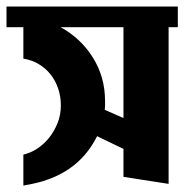

<svg xmlns="http://www.w3.org/2000/svg" viewBox="-22 -564 566 590"><path d="M524.4 -480.5H496.1V1L357.4 -20.5V-106.4L276.4 -145.5Q213.9 -19.5 55.7 4.9Q54.7 5.9 52.7 5.9H49.8V-88.9Q71.3 -93.8 91.8 -106.9Q112.3 -120.1 128.4 -140.1Q144.5 -160.2 154.8 -185.5Q165 -210.9 165 -240.2Q165 -267.6 156.7 -292Q148.4 -316.4 133.3 -335.4Q118.2 -354.5 96.7 -367.2Q75.2 -379.9 49.8 -383.8V-480.5H-2V-543.9H524.4ZM357.4 -201.2V-480.5H164.1Q226.6 -446.3 263.7 -386.7Q300.8 -327.1 300.8 -253.9Q300.8 -247.1 300.8 -240.2Q300.8 -233.4 299.8 -226.6Z"/></svg>

Font: Shorif Bongobondhu ANSI V2
Style: Regular
Weight: 400
Designer: Shorif Uddin Shishir, Shorif art & Design, e-mail : shorifart@gmail.com, facebook : Shorif2001
Foundry: Lipighor Font Foundry
Version: Designed By Shorif Uddin Shishir | Build By Niladri Shekhar 